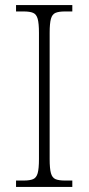

<svg xmlns="http://www.w3.org/2000/svg" viewBox="-20 -734 348 754"><path d="M43 0V-25H73Q97 -25 110 -30.5Q123 -36 128 -54Q133 -72 133 -109V-605Q133 -642 128 -660Q123 -678 110 -683.5Q97 -689 73 -689H43V-714H264V-689H235Q211 -689 198 -683.5Q185 -678 180 -660Q175 -642 175 -605V-109Q175 -72 180 -54Q185 -36 198 -30.5Q211 -25 235 -25H264V0Z"/></svg>

Font: Noto Serif Armenian SemiCondensed ExtraLight
Style: Regular
Weight: 200
Width: 4
Designer: Monotype Design Team
Foundry: Monotype Imaging Inc.
Version: Version 2.008; ttfautohint (v1.8.4.7-5d5b)